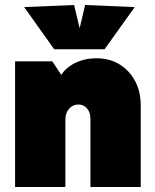

<svg xmlns="http://www.w3.org/2000/svg" viewBox="-20 -744 616 764"><path d="M40 0V-500H188L224.1 -445.8Q242.2 -475.6 280 -493.9Q317.9 -512.2 363.8 -512.2Q440.9 -512.2 490.5 -459.5Q540 -406.7 540 -324.2V0H339.8V-272Q339.8 -296.9 326.4 -312.5Q313 -328.1 292 -328.1Q269.5 -328.1 254.9 -311.3Q240.2 -294.4 240.2 -268.1V0ZM195.8 -547.9 76.2 -715.8 274.9 -724.1 296.9 -631.8 318.8 -724.1 516.1 -715.8 396 -547.9Z"/></svg>

Font: Apfel Grotezk Satt
Style: Regular
Weight: 900
Designer: Luigi Gorlero
Foundry: © 2023, Luigi Gorlero & Collletttivo
Version: Version 2.000;Glyphs 3.2 (3217)